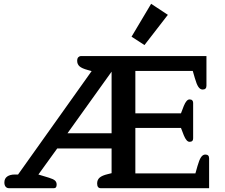

<svg xmlns="http://www.w3.org/2000/svg" viewBox="-20 -990 1183 1010"><path d="M672 -797 775 -970 863 -912 740 -753ZM3 -30Q3 -51 18 -61.5Q33 -72 58 -72H75L462 -616L441 -622Q411 -630 398.5 -641Q386 -652 386 -670Q386 -683 392 -689Q398 -695 406 -695H1066V-539Q1066 -519 1046 -519Q1033 -519 1023.5 -533Q1014 -547 1005 -579L994 -617H692V-394H932L947 -433Q961 -467 977 -467Q987 -467 991.5 -462Q996 -457 996 -449V-262Q996 -244 977 -244Q961 -244 947 -278L932 -317H692V-78H1008L1019 -117Q1028 -149 1037.5 -163Q1047 -177 1060 -177Q1080 -177 1080 -157V0H510Q491 0 491 -25Q491 -44 504 -55.5Q517 -67 547 -74L567 -79V-209H281L182 -72L238 -55Q261 -48 269.5 -40Q278 -32 278 -19Q278 0 264 0H28Q16 0 9.5 -8Q3 -16 3 -30ZM567 -289V-613L335 -289Z"/></svg>

Font: MaitreeSemiBold
Style: Regular
Weight: 600
Designer: CadsonDemak Team
Foundry: CadsonDemak
Version: Version 1.000